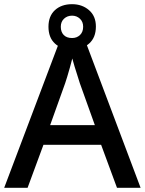

<svg xmlns="http://www.w3.org/2000/svg" viewBox="-20 -899 694 919"><path d="M540 0 464 -206H188L112 0H0L271 -717H383L653 0ZM362 -501Q359 -512 351.5 -534.5Q344 -557 337 -580.5Q330 -604 326 -619Q321 -599 314.5 -575.5Q308 -552 302 -532.5Q296 -513 292 -501L220 -300H434ZM325 -662Q274 -662 243 -690.5Q212 -719 212 -771Q212 -822 243 -850.5Q274 -879 325 -879Q373 -879 406 -850.5Q439 -822 439 -772Q439 -719 406.5 -690.5Q374 -662 325 -662ZM325 -717Q348 -717 363 -731.5Q378 -746 378 -771Q378 -795 362.5 -809.5Q347 -824 325 -824Q302 -824 286.5 -809.5Q271 -795 271 -771Q271 -746 285 -731.5Q299 -717 325 -717Z"/></svg>

Font: Noto Sans Cham Medium
Style: Regular
Weight: 500
Version: Version 2.002